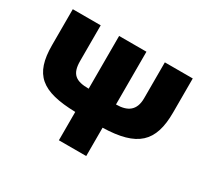

<svg xmlns="http://www.w3.org/2000/svg" viewBox="-143 -926 1218 1138"><g transform="rotate(30 465.5 -357.0)"><path d="M876 -714H685V-468C685 -385 638 -353 559 -353V-714H372V-353C284 -353 246 -380 246 -470V-714H55V-468C55 -267 139 -200 372 -194V0H559V-194C792 -200 876 -279 876 -481Z"/></g></svg>

Font: Noto Sans UI Black
Style: Regular
Weight: 900
Designer: Monotype Design Team
Foundry: Monotype Imaging Inc.
Version: Version 1.901